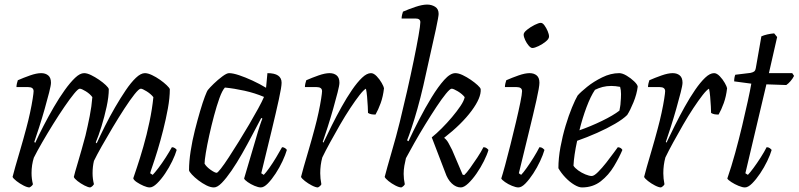

<svg xmlns="http://www.w3.org/2000/svg" viewBox="-20 -820 3494 840"><path d="M109 0Q99 0 82.5 -8.5Q66 -17 52 -28Q38 -39 35 -46Q38 -59 47 -90.5Q56 -122 69 -166Q82 -210 95 -259Q104 -292 111.5 -327Q119 -362 123 -388Q127 -414 127 -421Q127 -439 103 -439H52Q52 -446 54 -455Q56 -464 58 -469Q83 -480 111.5 -490Q140 -500 160 -500Q179 -500 191 -490Q203 -480 203 -458Q203 -447 195 -415.5Q187 -384 175.5 -343.5Q164 -303 151.5 -264Q139 -225 130 -199L134 -195Q150 -230 171 -270.5Q192 -311 215.5 -351.5Q239 -392 263 -425.5Q287 -459 308.5 -479.5Q330 -500 348 -500Q361 -500 378.5 -491.5Q396 -483 413.5 -471Q431 -459 443 -447.5Q455 -436 456 -430Q456 -397 446.5 -353Q437 -309 424 -267Q411 -225 399 -197L403 -193Q419 -228 439.5 -269Q460 -310 483.5 -350.5Q507 -391 530 -425Q553 -459 574.5 -479.5Q596 -500 614 -500Q627 -500 645 -491.5Q663 -483 680 -471Q697 -459 709 -447.5Q721 -436 723 -430Q723 -392 714.5 -345.5Q706 -299 694 -251.5Q682 -204 669.5 -163Q657 -122 647.5 -95Q638 -68 637 -62L648 -55Q657 -64 673 -85Q689 -106 705 -131Q721 -156 732 -176Q739 -176 745 -172Q751 -168 753 -164Q747 -143 733.5 -115Q720 -87 702.5 -61Q685 -35 667 -17.5Q649 0 635 0Q624 0 608 -7Q592 -14 578.5 -23Q565 -32 563 -40Q567 -52 579.5 -89Q592 -126 607 -178Q622 -230 634 -287Q646 -344 651 -395Q640 -409 621.5 -420.5Q603 -432 596 -432Q588 -432 568.5 -407.5Q549 -383 524 -344.5Q499 -306 473 -262.5Q447 -219 425 -180Q403 -141 391 -116Q385 -91 385 -62Q385 -38 391 -14Q389 -11 385.5 -7Q382 -3 375 0Q366 0 349.5 -8.5Q333 -17 319 -28Q305 -39 303 -46Q306 -60 321 -110Q336 -160 354 -227Q364 -269 372.5 -312Q381 -355 384 -395Q374 -409 355.5 -420.5Q337 -432 329 -432Q322 -432 304 -410Q286 -388 262 -353Q238 -318 212.5 -277Q187 -236 164.5 -197Q142 -158 128 -130Q118 -98 118 -63Q118 -50 119.5 -38Q121 -26 124 -14Q123 -11 119 -7Q115 -3 109 0Z M916 0Q901 0 883 -9Q865 -18 848 -31Q831 -44 819.5 -56.5Q808 -69 807 -75Q807 -113 814 -158.5Q821 -204 832.5 -249.5Q844 -295 855.5 -334Q867 -373 876.5 -398Q886 -423 890 -427Q897 -436 915 -453.5Q933 -471 952.5 -485.5Q972 -500 982 -500Q999 -500 1026 -491Q1053 -482 1084.5 -467.5Q1116 -453 1144 -436L1150 -500Q1212 -500 1212 -458Q1212 -440 1200 -385Q1188 -330 1168 -247Q1148 -164 1123 -62L1134 -55Q1143 -64 1158 -85Q1173 -106 1188 -131Q1203 -156 1214 -176Q1221 -176 1227 -172Q1233 -168 1235 -164Q1229 -143 1216 -115Q1203 -87 1186 -61Q1169 -35 1152 -17.5Q1135 0 1121 0Q1110 0 1093.5 -7Q1077 -14 1063.5 -23.5Q1050 -33 1048 -39L1100 -215Q1109 -247 1117 -271Q1125 -295 1128 -301L1123 -304Q1105 -270 1083.5 -229Q1062 -188 1039 -147.5Q1016 -107 993 -73.5Q970 -40 950.5 -20Q931 0 916 0ZM928 -64Q932 -64 946.5 -82.5Q961 -101 981.5 -132.5Q1002 -164 1025 -201Q1048 -238 1070 -275.5Q1092 -313 1109.5 -345Q1127 -377 1135 -396Q1095 -413 1050 -423Q1005 -433 964 -437Q952 -424 940 -390.5Q928 -357 916.5 -314Q905 -271 895.5 -228Q886 -185 880.5 -151.5Q875 -118 875 -104Q883 -90 901.5 -77Q920 -64 928 -64Z M1371 0Q1361 0 1344.5 -8.5Q1328 -17 1314 -28Q1300 -39 1297 -46Q1300 -59 1309 -90.5Q1318 -122 1331 -166Q1344 -210 1357 -259Q1366 -292 1373.5 -327Q1381 -362 1385 -388Q1389 -414 1389 -421Q1389 -439 1365 -439H1314Q1314 -446 1316 -455Q1318 -464 1320 -469Q1345 -480 1373.5 -490Q1402 -500 1422 -500Q1441 -500 1453 -490Q1465 -480 1465 -458Q1465 -447 1457 -415.5Q1449 -384 1437.5 -343.5Q1426 -303 1413.5 -264Q1401 -225 1392 -199L1395 -196Q1411 -230 1431.5 -271Q1452 -312 1474.5 -352.5Q1497 -393 1520 -426.5Q1543 -460 1564 -480Q1585 -500 1603 -500Q1615 -500 1628 -486.5Q1641 -473 1650 -457Q1659 -441 1660 -434Q1656 -398 1645.5 -369Q1635 -340 1623 -319Q1602 -318 1590 -326Q1590 -334 1589 -354.5Q1588 -375 1586 -397Q1584 -419 1581 -432Q1571 -427 1553 -404Q1535 -381 1512.5 -347Q1490 -313 1467.5 -274Q1445 -235 1424.5 -197.5Q1404 -160 1390 -131Q1381 -98 1381 -62Q1381 -39 1386 -14Q1385 -11 1381 -7Q1377 -3 1371 0Z M1736 0Q1726 0 1709.5 -8.5Q1693 -17 1679.5 -28Q1666 -39 1663 -46Q1667 -62 1675 -90.5Q1683 -119 1693 -153.5Q1703 -188 1712.5 -222.5Q1722 -257 1729 -286Q1745 -351 1761 -421.5Q1777 -492 1790 -555Q1803 -618 1811 -663.5Q1819 -709 1819 -723Q1819 -739 1798 -739H1737Q1737 -746 1739 -755Q1741 -764 1743 -769Q1768 -780 1798 -790Q1828 -800 1849 -800Q1868 -800 1883.5 -790.5Q1899 -781 1899 -759Q1899 -754 1896 -737Q1893 -720 1887 -692L1832 -445Q1820 -393 1806.5 -345Q1793 -297 1780.5 -260Q1768 -223 1761 -206L1767 -202Q1787 -245 1813.5 -296.5Q1840 -348 1868.5 -394.5Q1897 -441 1923.5 -470.5Q1950 -500 1972 -500Q1986 -500 2004 -491.5Q2022 -483 2039.5 -471Q2057 -459 2069.5 -447.5Q2082 -436 2083 -430Q2086 -393 2043 -335Q2000 -277 1923 -217Q1934 -209 1942 -194.5Q1950 -180 1958 -164L2004 -56L2011 -54Q2021 -63 2036.5 -84.5Q2052 -106 2068.5 -131Q2085 -156 2095 -176Q2103 -176 2108.5 -172Q2114 -168 2117 -164Q2111 -143 2097 -115Q2083 -87 2065 -61Q2047 -35 2028.5 -17.5Q2010 0 1996 0Q1975 0 1956.5 -17.5Q1938 -35 1928 -65L1869 -219Q1889 -235 1912.5 -258.5Q1936 -282 1957.5 -307.5Q1979 -333 1994.5 -356Q2010 -379 2013 -395Q2002 -409 1983 -420.5Q1964 -432 1956 -432Q1949 -432 1931 -410Q1913 -388 1889.5 -352.5Q1866 -317 1840.5 -275.5Q1815 -234 1793 -195Q1771 -156 1756 -128Q1752 -112 1749 -94.5Q1746 -77 1746 -59Q1746 -37 1751 -14Q1750 -11 1746 -7Q1742 -3 1736 0Z M2248 0Q2237 0 2220 -7Q2203 -14 2189.5 -23.5Q2176 -33 2173 -39Q2179 -57 2190 -97.5Q2201 -138 2213.5 -188Q2226 -238 2237.5 -286.5Q2249 -335 2256.5 -372Q2264 -409 2264 -421Q2264 -439 2240 -439H2189Q2189 -446 2191 -455Q2193 -464 2195 -469Q2220 -480 2248.5 -490Q2277 -500 2297 -500Q2316 -500 2328 -490Q2340 -480 2340 -458Q2340 -440 2327 -382Q2314 -324 2293.5 -240.5Q2273 -157 2250 -62L2260 -55Q2269 -64 2284 -85Q2299 -106 2314.5 -131Q2330 -156 2340 -176Q2348 -176 2353.5 -172Q2359 -168 2362 -164Q2356 -143 2343 -115Q2330 -87 2313 -61Q2296 -35 2279 -17.5Q2262 0 2248 0ZM2309 -610Q2302 -610 2293 -620.5Q2284 -631 2277.5 -645Q2271 -659 2271 -669Q2271 -678 2286 -690Q2301 -702 2319 -711Q2337 -720 2346 -720Q2354 -720 2362 -709Q2370 -698 2376 -684Q2382 -670 2382 -660Q2382 -650 2368 -638.5Q2354 -627 2336.5 -618.5Q2319 -610 2309 -610Z M2526 0Q2512 0 2492 -12Q2472 -24 2453.5 -43.5Q2435 -63 2423 -84Q2423 -128 2432 -176.5Q2441 -225 2454.5 -270Q2468 -315 2482.5 -350Q2497 -385 2507 -402Q2520 -417 2548.5 -440Q2577 -463 2614.5 -481.5Q2652 -500 2689 -500Q2703 -500 2721.5 -489Q2740 -478 2754.5 -464Q2769 -450 2770 -441Q2766 -408 2751.5 -372.5Q2737 -337 2724 -317Q2706 -299 2671 -278.5Q2636 -258 2592 -238.5Q2548 -219 2505 -204Q2491 -139 2489 -95Q2495 -85 2509.5 -74.5Q2524 -64 2541 -57Q2558 -50 2569 -50Q2579 -50 2596.5 -67.5Q2614 -85 2632.5 -108.5Q2651 -132 2665 -151.5Q2679 -171 2683 -176Q2697 -175 2703 -164Q2689 -131 2666 -92.5Q2643 -54 2608.5 -27Q2574 0 2526 0ZM2515 -250Q2564 -267 2613.5 -291Q2663 -315 2690 -336Q2691 -342 2693 -353Q2695 -364 2695 -371Q2697 -391 2697 -408.5Q2697 -426 2693 -440Q2683 -442 2673 -443Q2663 -444 2654 -444Q2634 -444 2616.5 -439.5Q2599 -435 2583 -427Q2564 -399 2546 -351Q2528 -303 2515 -250Z M2872 0Q2862 0 2845.5 -8.5Q2829 -17 2815 -28Q2801 -39 2798 -46Q2801 -59 2810 -90.5Q2819 -122 2832 -166Q2845 -210 2858 -259Q2867 -292 2874.5 -327Q2882 -362 2886 -388Q2890 -414 2890 -421Q2890 -439 2866 -439H2815Q2815 -446 2817 -455Q2819 -464 2821 -469Q2846 -480 2874.5 -490Q2903 -500 2923 -500Q2942 -500 2954 -490Q2966 -480 2966 -458Q2966 -447 2958 -415.5Q2950 -384 2938.5 -343.5Q2927 -303 2914.5 -264Q2902 -225 2893 -199L2896 -196Q2912 -230 2932.5 -271Q2953 -312 2975.5 -352.5Q2998 -393 3021 -426.5Q3044 -460 3065 -480Q3086 -500 3104 -500Q3116 -500 3129 -486.5Q3142 -473 3151 -457Q3160 -441 3161 -434Q3157 -398 3146.5 -369Q3136 -340 3124 -319Q3103 -318 3091 -326Q3091 -334 3090 -354.5Q3089 -375 3087 -397Q3085 -419 3082 -432Q3072 -427 3054 -404Q3036 -381 3013.5 -347Q2991 -313 2968.5 -274Q2946 -235 2925.5 -197.5Q2905 -160 2891 -131Q2882 -98 2882 -62Q2882 -39 2887 -14Q2886 -11 2882 -7Q2878 -3 2872 0Z M3239 0Q3228 0 3211 -7Q3194 -14 3179.5 -23.5Q3165 -33 3162 -39Q3180 -91 3196.5 -151Q3213 -211 3227 -270Q3241 -329 3251.5 -377Q3262 -425 3267 -454L3192 -464Q3192 -474 3193.5 -481.5Q3195 -489 3197 -493L3263 -501Q3273 -503 3279 -507Q3285 -511 3287 -524L3311 -661Q3322 -666 3337.5 -669.5Q3353 -673 3367 -674L3380 -658L3344 -500H3446L3454 -488Q3448 -476 3438.5 -465Q3429 -454 3420 -448L3333 -451L3241 -62L3252 -55Q3261 -64 3276.5 -85Q3292 -106 3308 -131Q3324 -156 3334 -176Q3342 -176 3347.5 -172Q3353 -168 3356 -164Q3350 -143 3336.5 -115Q3323 -87 3305.5 -61Q3288 -35 3270.5 -17.5Q3253 0 3239 0Z"/></svg>

Font: Texturina 72pt 72pt Light
Style: Italic
Weight: 300
Italic angle: -11°
Designer: Guillermo Torres Carreño
Foundry: Omnibus-Type
Version: Version 1.002; ttfautohint (v1.8.3)